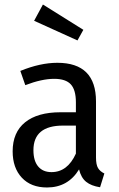

<svg xmlns="http://www.w3.org/2000/svg" viewBox="-20 -817 526 850"><path d="M442 -49 423 12Q384 6 361.5 -12Q339 -30 330 -67Q281 13 188 13Q117 13 76.5 -30.5Q36 -74 36 -147Q36 -231 91 -275.5Q146 -320 248 -320H316V-364Q316 -419 293.5 -443.5Q271 -468 220 -468Q165 -468 92 -440L70 -503Q158 -539 234 -539Q405 -539 405 -368V-120Q405 -88 414 -73Q423 -58 442 -49ZM316 -137V-261H259Q128 -261 128 -152Q128 -105 149 -80Q170 -55 208 -55Q279 -55 316 -137ZM349 -685 323 -638 131 -725 170 -797Z"/></svg>

Font: Fira Sans Condensed
Style: Regular
Weight: 400
Width: 3
Designer: bBox Type GmbH & Carrois Corporate GbR & Edenspiekermann AG
Foundry: bBox Type GmbH & Carrois Corporate GbR & Edenspiekermann AG
Version: Version 4.301